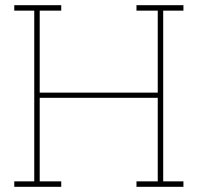

<svg xmlns="http://www.w3.org/2000/svg" viewBox="-20 -720 762 740"><path d="M216 0V-21H133V-343H588V-21H506V0H687V-21H609V-679H687V-700H506V-679H588V-363H133V-679H216V-700H35V-679H112V-21H35V0Z"/></svg>

Font: Josefin Slab ExtraLight
Style: Regular
Weight: 250
Designer: Santiago Orozco
Foundry: Typemade
Version: Version 2.000